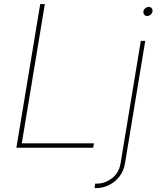

<svg xmlns="http://www.w3.org/2000/svg" viewBox="-20 -748 802 972"><path d="M63 0 183.6 -727.5H207L90.3 -22.5H455.6L451.7 0ZM692.9 -541H715.3L612.8 79.1Q606.4 117.7 584.5 145.8Q562.5 173.8 531.7 189Q501 204.1 467.3 204.1H458.5L461.9 181.6H470.7Q511.2 181.6 546.9 154.3Q582.5 127 590.3 79.1ZM725.1 -667Q715.8 -667 710.2 -673.8Q704.6 -680.7 706.1 -689.9Q707.5 -699.7 715.6 -706.3Q723.6 -712.9 732.9 -712.9Q742.7 -712.9 748 -706.3Q753.4 -699.7 752 -689.9Q750.5 -680.7 742.7 -673.8Q734.9 -667 725.1 -667Z"/></svg>

Font: Inter 17pt Thin
Style: Italic
Weight: 250
Italic angle: -9.3988°
Version: Version 4.001;git-66647c0bb